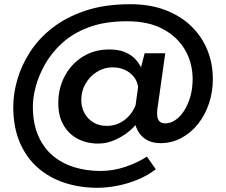

<svg xmlns="http://www.w3.org/2000/svg" viewBox="-20 -672 1074 912"><path d="M442 220Q360 220 287.5 196.5Q215 173 160 125Q105 77 74 4.5Q43 -68 43 -164Q43 -227 62.5 -294.5Q82 -362 123 -425.5Q164 -489 229.5 -540Q295 -591 386.5 -621.5Q478 -652 599 -652Q692 -652 764.5 -624.5Q837 -597 887.5 -548.5Q938 -500 964.5 -435.5Q991 -371 991 -296Q991 -235 972.5 -180Q954 -125 920.5 -83Q887 -41 841.5 -16.5Q796 8 741 8Q700 8 670.5 -11.5Q641 -31 627.5 -66Q614 -101 622 -147L640 -100Q624 -74 594 -49Q564 -24 525.5 -7Q487 10 447 10Q392 10 348.5 -13Q305 -36 280.5 -80Q256 -124 257 -184Q257 -254 288 -311.5Q319 -369 373.5 -403Q428 -437 499 -437Q543 -437 572 -425Q601 -413 620 -394Q639 -375 650 -352L667 -419H765L727 -150Q725 -132 727.5 -117Q730 -102 739.5 -94Q749 -86 766 -86Q789 -86 812.5 -101.5Q836 -117 854.5 -146Q873 -175 884 -213Q895 -251 895 -296Q895 -372 859.5 -434Q824 -496 755 -533.5Q686 -571 584 -571Q477 -571 400.5 -542Q324 -513 273 -465.5Q222 -418 192 -363.5Q162 -309 149 -257.5Q136 -206 136 -168Q136 -88 160.5 -30Q185 28 228.5 65.5Q272 103 330.5 121.5Q389 140 457 140Q516 140 572.5 121.5Q629 103 678 72L720 132Q681 162 633.5 181.5Q586 201 536.5 210.5Q487 220 442 220ZM487 -74Q518 -74 544.5 -86Q571 -98 591.5 -120Q612 -142 624 -172L636 -259Q632 -287 615.5 -307.5Q599 -328 573.5 -340Q548 -352 515 -352Q474 -352 440 -330.5Q406 -309 386 -274Q366 -239 366 -197Q366 -163 381 -135Q396 -107 423.5 -90.5Q451 -74 487 -74Z"/></svg>

Font: Josefin Sans Medium
Style: Regular
Weight: 500
Designer: Santiago Orozco
Foundry: Typemade
Version: Version 2.001